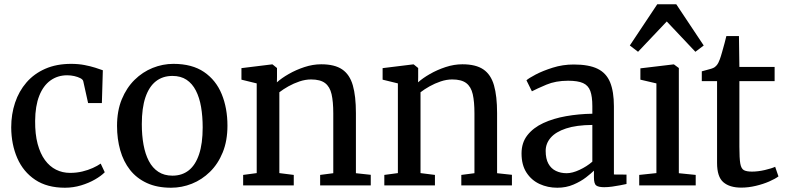

<svg xmlns="http://www.w3.org/2000/svg" viewBox="-20 -868 3676 899"><path d="M284 11Q200.5 11 144.8 -26.2Q89 -63.5 61 -127.5Q33 -191.5 32.5 -271.5Q32.5 -333 50.5 -387Q68.5 -441 104 -482Q139.5 -523 192 -546Q244.5 -569 313 -569Q347 -569 375.5 -563.5Q404 -558 426 -551Q448 -544 461.5 -539L457 -385.5H392.5L370 -487Q368.5 -495.5 356.5 -501.8Q344.5 -508 328 -511.8Q311.5 -515.5 294.5 -515.5Q250 -515.5 216.2 -491.2Q182.5 -467 163.8 -419.5Q145 -372 144.5 -302Q144 -240 156.2 -194.2Q168.5 -148.5 190.5 -118.5Q212.5 -88.5 242.5 -73.5Q272.5 -58.5 308 -58.5Q338.5 -58.5 365.5 -65Q392.5 -71.5 414.5 -81.5Q436.5 -91.5 451.5 -102L470.5 -61.5Q454 -44.5 425 -27.8Q396 -11 359.5 0Q323 11 284 11Z M528 -278.5Q528 -349 550.2 -403Q572.5 -457 610 -494Q647.5 -531 694.8 -550Q742 -569 792 -569Q879.5 -569 935.5 -530.8Q991.5 -492.5 1018.2 -427Q1045 -361.5 1045 -279.5Q1045 -209 1023 -154.8Q1001 -100.5 963.2 -63.5Q925.5 -26.5 878.5 -7.8Q831.5 11 781 11Q715.5 11 667.8 -11Q620 -33 589 -72.2Q558 -111.5 543 -164.5Q528 -217.5 528 -278.5ZM787.5 -45.5Q832.5 -45.5 864 -70.5Q895.5 -95.5 912.2 -145.8Q929 -196 929 -271.5Q929 -323 921.5 -367Q914 -411 897.2 -443.8Q880.5 -476.5 853.5 -494.5Q826.5 -512.5 787.5 -512.5Q742 -512.5 710 -487.5Q678 -462.5 661 -412.5Q644 -362.5 644 -286.5Q644 -234.5 652 -190.5Q660 -146.5 677 -114Q694 -81.5 721.5 -63.5Q749 -45.5 787.5 -45.5Z M1182 -57.5V-477.5L1110.5 -495V-549L1253 -566.5H1256L1277 -549.5V-507.5L1276.5 -482.5Q1298 -502 1332 -521.5Q1366 -541 1405.5 -554Q1445 -567 1484 -567Q1547 -567 1582.2 -543Q1617.5 -519 1632 -468.5Q1646.5 -418 1646.5 -338.5V-57L1716 -49.5V0H1479V-49L1540.5 -57V-337.5Q1540.5 -392 1532.5 -427Q1524.5 -462 1502 -479Q1479.5 -496 1436.5 -496Q1410 -496 1382.5 -486.8Q1355 -477.5 1330.5 -463.8Q1306 -450 1288 -436V-57.5L1355.5 -49V0H1118.5V-49Z M1843 -57.5V-477.5L1771.5 -495V-549L1914 -566.5H1917L1938 -549.5V-507.5L1937.5 -482.5Q1959 -502 1993 -521.5Q2027 -541 2066.5 -554Q2106 -567 2145 -567Q2208 -567 2243.2 -543Q2278.5 -519 2293 -468.5Q2307.5 -418 2307.5 -338.5V-57L2377 -49.5V0H2140V-49L2201.5 -57V-337.5Q2201.5 -392 2193.5 -427Q2185.5 -462 2163 -479Q2140.5 -496 2097.5 -496Q2071 -496 2043.5 -486.8Q2016 -477.5 1991.5 -463.8Q1967 -450 1949 -436V-57.5L2016.5 -49V0H1779.5V-49Z M2589.5 11Q2544.5 11 2506.5 -6.5Q2468.5 -24 2445.2 -59.8Q2422 -95.5 2422 -149.5Q2422 -200 2449.5 -235Q2477 -270 2524 -291.8Q2571 -313.5 2630.2 -324Q2689.5 -334.5 2753.5 -335.5V-371Q2753.5 -416 2744 -442Q2734.5 -468 2710 -479Q2685.5 -490 2640 -490Q2582 -490 2538.2 -471.5Q2494.5 -453 2470.5 -440.5L2445 -492Q2455 -501.5 2488.2 -519Q2521.5 -536.5 2568.2 -551.2Q2615 -566 2666.5 -566Q2737 -566 2778 -546Q2819 -526 2836.8 -482.5Q2854.5 -439 2854.5 -370V-51L2913.5 -50.5V-6.5Q2902.5 -4 2884.2 -0.5Q2866 3 2846 5.8Q2826 8.5 2809 8.5Q2782.5 8.5 2771.8 0.5Q2761 -7.5 2761 -37V-69Q2748.5 -56.5 2724 -37.5Q2699.5 -18.5 2665.2 -3.8Q2631 11 2589.5 11ZM2633 -57Q2660 -57 2693.8 -72.8Q2727.5 -88.5 2753.5 -111V-283Q2679 -282.5 2630.5 -266.5Q2582 -250.5 2558.5 -223.2Q2535 -196 2535 -161.5Q2535 -124.5 2547.8 -101.5Q2560.5 -78.5 2582.8 -67.8Q2605 -57 2633 -57Z M2973 0V-49L3053.5 -57.5V-477.5L2978.5 -495V-548L3133.5 -566.5H3135.5L3158.5 -549.5V-57L3237.5 -49V0ZM2967.5 -625.5 2929 -655 3057.5 -848H3146.5L3275 -655L3236 -625.5L3102 -767.5Z M3450.5 10.5Q3396.5 10.5 3367 -14.8Q3337.5 -40 3337.5 -105V-488H3266V-534Q3275.5 -537 3287.8 -540Q3300 -543 3310.2 -546.2Q3320.5 -549.5 3325.5 -553Q3331.5 -557.5 3335.8 -562.5Q3340 -567.5 3343.5 -574.2Q3347 -581 3350.5 -590.5Q3355 -602.5 3361 -624Q3367 -645.5 3372.8 -666.5Q3378.5 -687.5 3381 -699H3440L3442 -554.5H3607V-488H3442V-181Q3442 -127 3446.2 -102.5Q3450.5 -78 3463.2 -71.2Q3476 -64.5 3501 -64.5Q3529.5 -64.5 3561.5 -72Q3593.5 -79.5 3609.5 -87L3625 -42Q3609.5 -30.5 3581.5 -18.2Q3553.5 -6 3519 2.2Q3484.5 10.5 3450.5 10.5Z"/></svg>

Font: Merriweather 20pt
Style: Regular
Weight: 400
Version: Version 2.100